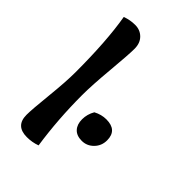

<svg xmlns="http://www.w3.org/2000/svg" viewBox="-224 -837 923 923"><g transform="rotate(45 238.0 -375.0)"><path d="M63 -738Q95 -750 129 -750Q163 -750 185.5 -727.5Q208 -705 208 -666.5Q208 -628 197.5 -512.5Q187 -397 187 -331Q187 -168 210 -12Q178 0 142 0Q65 0 65 -75Q65 -111 76 -216.5Q87 -322 87 -386Q87 -599 63 -738ZM287 -314Q319 -331 352 -331Q426 -331 426 -262Q426 -225 401 -199.5Q376 -174 341 -174Q306 -174 287.5 -194Q269 -214 269 -248.5Q269 -283 287 -314Z"/></g></svg>

Font: Salsa
Style: Regular
Weight: 400
Designer: John Vargas Beltrn
Foundry: John Vargas Beltran
Version: Version 1.002